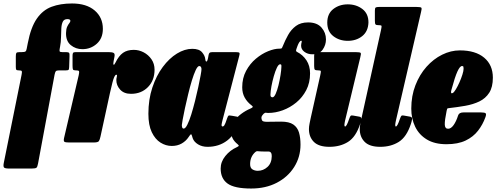

<svg xmlns="http://www.w3.org/2000/svg" viewBox="-58 -820 2856 1105"><path d="M-36 116.5 66 -388.5Q69.5 -405.5 67.5 -410.2Q65.5 -415 51.5 -415H50Q38 -415 35.5 -419Q33 -423 33 -435.5V-494Q33 -510 36 -515Q39 -520 55 -520H66Q83.5 -520 88.5 -523.8Q93.5 -527.5 95.5 -539L102 -572Q119.5 -663 153.8 -712.5Q188 -762 238.8 -781Q289.5 -800 356.5 -800Q439.5 -800 486.8 -759.8Q534 -719.5 534 -654Q534 -599.5 499 -568.2Q464 -537 416 -537Q378 -537 349.5 -560.2Q321 -583.5 322 -630Q322.5 -653 328.5 -666Q334.5 -679 340.8 -686.5Q347 -694 347 -700Q347 -710 330 -710Q311 -710 303.8 -695.8Q296.5 -681.5 295 -658Q293.5 -634.5 293.2 -606.2Q293 -578 287.5 -550L286 -542Q283.5 -529.5 285.2 -524.8Q287 -520 300.5 -520H323.5Q336.5 -520 339.8 -515.2Q343 -510.5 342 -494L340 -434Q339.5 -420.5 336.2 -417.8Q333 -415 321.5 -415H283Q267.5 -415 263.2 -410Q259 -405 256 -389.5L161 121Q157.5 140.5 151.8 145.2Q146 150 124 150H-5.5Q-31 150 -35.5 143Q-40 136 -36 116.5Z M376.5 -520H568Q587 -520 595.8 -515.5Q604.5 -511 600.5 -492L596 -469Q592.5 -451.5 595.8 -447.8Q599 -444 606.5 -459.5Q625.5 -498.5 649.8 -515.8Q674 -533 712 -533Q741.5 -533 768.8 -518.8Q796 -504.5 813.8 -478.8Q831.5 -453 831.5 -419Q831.5 -357.5 793.5 -318.8Q755.5 -280 696 -280Q655 -280 633 -304.8Q611 -329.5 611.5 -360Q612 -370.5 613.8 -375.2Q615.5 -380 615.5 -385Q615.5 -390 611.5 -390Q600.5 -390 588.8 -343.8Q577 -297.5 555 -193.5L520.5 -35Q516.5 -15.5 511 -7.8Q505.5 0 481.5 0H339.5Q318 0 312.5 -4.2Q307 -8.5 310.5 -25L395 -387Q399 -405 397 -410Q395 -415 380.5 -415H377.5Q365 -415 362.2 -419.8Q359.5 -424.5 359.5 -441V-499.5Q359.5 -511 362.5 -515.5Q365.5 -520 376.5 -520Z M1314.5 -115.5Q1297 -47.5 1249.5 -11.2Q1202 25 1136.5 25Q1105 25 1081.8 10.8Q1058.5 -3.5 1051 -24.5Q1049 -30.5 1048.2 -33.8Q1047.5 -37 1046.5 -39.5Q1043.5 -49.5 1039.8 -46.8Q1036 -44 1027 -30.5Q1012 -8 987.5 6Q963 20 930.5 20Q896.5 20 865.8 0.8Q835 -18.5 815.5 -59.2Q796 -100 796 -165Q796 -247.5 818.8 -316Q841.5 -384.5 878.8 -434.5Q916 -484.5 960.5 -511.8Q1005 -539 1048.5 -539Q1088 -539 1105 -519Q1122 -499 1123.5 -478.5Q1124.5 -466.5 1129.8 -465.8Q1135 -465 1139.5 -487L1142.5 -504Q1144.5 -513 1148.5 -516.5Q1152.5 -520 1165 -520H1299.5Q1317.5 -520 1320 -515.5Q1322.5 -511 1318.5 -497L1222 -126Q1221 -121.5 1219 -113.2Q1217 -105 1217 -101Q1217 -92 1224 -92Q1228 -92 1233 -98.5Q1238 -105 1249.5 -140Q1253.5 -151.5 1256.8 -154.2Q1260 -157 1278.5 -153.5L1306.5 -148.5Q1315 -147 1317.2 -140.8Q1319.5 -134.5 1314.5 -115.5ZM1101.5 -420Q1102 -428.5 1098.8 -434.2Q1095.5 -440 1089 -440Q1079.5 -440 1068.5 -416.8Q1057.5 -393.5 1046.2 -356.5Q1035 -319.5 1024.8 -277.2Q1014.5 -235 1006.2 -196.2Q998 -157.5 993.2 -131.2Q988.5 -105 988.5 -100Q988.5 -93.5 990.5 -86.8Q992.5 -80 999.5 -80Q1009 -80 1020.2 -102.5Q1031.5 -125 1042.8 -161.2Q1054 -197.5 1064.5 -239Q1075 -280.5 1083.2 -319.2Q1091.5 -358 1096.5 -385.5Q1101.5 -413 1101.5 -420Z M1212 150Q1212 111 1239 77.8Q1266 44.5 1304 27.5Q1315.5 22 1316.2 19.2Q1317 16.5 1310 10.5Q1288.5 -7 1280 -25.5Q1271.5 -44 1271.5 -64Q1271.5 -94 1287.8 -119.5Q1304 -145 1329.8 -164.2Q1355.5 -183.5 1384 -195.5Q1395.5 -200.5 1396.5 -204.2Q1397.5 -208 1390.5 -213Q1365 -232 1350.5 -258Q1336 -284 1336 -317.5Q1336 -370.5 1358.2 -412Q1380.5 -453.5 1414.5 -482Q1448.5 -510.5 1485 -525.2Q1521.5 -540 1550 -540H1552.5Q1561 -540 1563.2 -542.2Q1565.5 -544.5 1569.5 -554.5Q1582.5 -587 1600 -618.5Q1617.5 -650 1645 -670.5Q1672.5 -691 1715 -691Q1766.5 -691 1792.2 -661.5Q1818 -632 1818 -593Q1818 -561 1799 -534.2Q1780 -507.5 1740 -507.5Q1712.5 -507.5 1693.5 -522Q1674.5 -536.5 1675 -558Q1675.5 -568.5 1678 -577Q1680.5 -585.5 1675.5 -585.5Q1670 -585.5 1664.2 -576.5Q1658.5 -567.5 1654.5 -556.5Q1650.5 -545.5 1648.5 -540Q1645.5 -531 1645.8 -527.8Q1646 -524.5 1651 -521.5Q1685 -504.5 1705.8 -472.8Q1726.5 -441 1726.5 -398Q1726.5 -343.5 1704.5 -301.2Q1682.5 -259 1646.8 -229.8Q1611 -200.5 1569 -185.2Q1527 -170 1487 -170Q1485.5 -170 1481.5 -170.2Q1477.5 -170.5 1473 -171Q1466.5 -172 1459 -165Q1455.5 -161.5 1451 -155.2Q1446.5 -149 1446.5 -142Q1446.5 -134.5 1450.5 -126.8Q1454.5 -119 1478 -119Q1495 -119 1516.5 -119.5Q1538 -120 1560 -120Q1606 -120 1630 -103.5Q1654 -87 1662.8 -57.2Q1671.5 -27.5 1671.5 12Q1671.5 83.5 1635.2 141Q1599 198.5 1535 231.8Q1471 265 1387.5 265Q1291 265 1251.5 236.2Q1212 207.5 1212 150ZM1498.5 -276.5Q1498 -266.5 1501.8 -263.2Q1505.5 -260 1510.5 -260Q1519.5 -260 1528.5 -280Q1537.5 -300 1544.8 -329.5Q1552 -359 1556.5 -388Q1561 -417 1561.5 -435Q1562 -444.5 1560.5 -447.2Q1559 -450 1554 -450Q1545 -450 1535.5 -430.2Q1526 -410.5 1517.8 -381.5Q1509.5 -352.5 1504.2 -323.5Q1499 -294.5 1498.5 -276.5ZM1411.5 55Q1382 81 1381.5 123Q1381 146 1394.5 154.5Q1408 163 1425.5 163Q1457 163 1481.2 141Q1505.5 119 1506 79Q1506.5 52 1486.5 52H1464Q1456.5 52 1449.5 51.8Q1442.5 51.5 1435 51Q1428 50 1422.5 50Q1417 50 1411.5 55Z M1825.5 -690Q1825.5 -741 1860.2 -768Q1895 -795 1943.5 -795Q1992.5 -795 2027.8 -768Q2063 -741 2062.5 -690Q2060.5 -639 2026.5 -612Q1992.5 -585 1943.5 -585Q1895 -585 1860.2 -612Q1825.5 -639 1825.5 -690ZM2015.5 -490 1928 -126Q1927 -121.5 1925.5 -113.2Q1924 -105 1924 -101Q1924 -92 1928.5 -92Q1937 -92 1951.5 -135.5Q1956.5 -150 1960.2 -153.5Q1964 -157 1974 -155L2010.5 -148.5Q2023 -146.5 2021.5 -134.2Q2020 -122 2014.5 -106Q1990 -31.5 1944.8 -3.2Q1899.5 25 1838 25Q1776.5 25 1748.2 -3.5Q1720 -32 1720 -77Q1720 -91.5 1723.8 -110Q1727.5 -128.5 1730 -140L1785 -386Q1789 -404.5 1788.5 -409.8Q1788 -415 1776.5 -415H1773.5Q1758 -415 1754 -419.2Q1750 -423.5 1750 -440V-499Q1750 -513.5 1754.8 -516.8Q1759.5 -520 1773.5 -520H1989.5Q2014.5 -520 2017.8 -515.2Q2021 -510.5 2015.5 -490Z M2365 -750 2220.5 -126Q2219.5 -121.5 2218 -113.2Q2216.5 -105 2216.5 -101Q2216.5 -92 2220.5 -92Q2229 -92 2243.5 -135.5Q2248.5 -150 2252.2 -153.5Q2256 -157 2266 -155L2302.5 -148.5Q2315 -146.5 2313.5 -134.2Q2312 -122 2306.5 -106Q2282 -31.5 2236.8 -3.2Q2191.5 25 2130.5 25Q2069 25 2040.8 -3.5Q2012.5 -32 2012.5 -77Q2012.5 -91.5 2016.2 -110Q2020 -128.5 2022.5 -140L2134.5 -646Q2138.5 -664.5 2138 -669.8Q2137.5 -675 2126 -675H2123Q2107.5 -675 2103.5 -679.2Q2099.5 -683.5 2099.5 -700V-759Q2099.5 -773.5 2104.2 -776.8Q2109 -780 2123 -780H2339Q2364 -780 2367.2 -775.2Q2370.5 -770.5 2365 -750Z M2309 -195Q2309 -268 2332.8 -329.2Q2356.5 -390.5 2396.5 -435.5Q2436.5 -480.5 2486.5 -505.2Q2536.5 -530 2588.5 -530Q2678.5 -530 2728.5 -488Q2778.5 -446 2778.5 -373Q2778.5 -318.5 2757.5 -286Q2736.5 -253.5 2700.8 -236.2Q2665 -219 2619.2 -211Q2573.5 -203 2524 -197.5Q2517 -197 2515.5 -193.8Q2514 -190.5 2512.5 -182.5Q2501 -127 2501.8 -103Q2502.5 -79 2521 -79Q2537.5 -79 2552.5 -100Q2567.5 -121 2578.5 -155.5Q2584 -173 2609.5 -173H2710Q2732 -173 2737 -167.8Q2742 -162.5 2735.5 -145Q2720.5 -103 2693.2 -67.8Q2666 -32.5 2621.8 -11.2Q2577.5 10 2511.5 10Q2444 10 2399 -17Q2354 -44 2331.5 -90.5Q2309 -137 2309 -195ZM2547.5 -284.5Q2555 -288.5 2565.5 -305.8Q2576 -323 2586.2 -346Q2596.5 -369 2603.2 -390.5Q2610 -412 2610 -424Q2610 -431 2609 -435.5Q2608 -440 2601 -440Q2589 -440 2574.5 -408.5Q2560 -377 2539.5 -301Q2533.5 -278 2547.5 -284.5Z"/></svg>

Font: Besley* Condensed Fatface
Style: Italic
Weight: 900
Width: 3
Italic angle: -13°
Designer: Owen Earl
Foundry: indestructible type*
Version: Version 3.000; ttfautohint (v1.8.3)